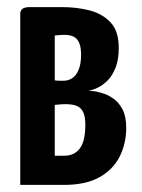

<svg xmlns="http://www.w3.org/2000/svg" viewBox="-20 -520 398 540"><path d="M37 0V-481Q37 -490 43 -495Q49 -500 64 -500H155Q195 -500 231 -491Q267 -482 290.5 -457.5Q314 -433 314 -385Q314 -352 305 -329.5Q296 -307 282.5 -293.5Q269 -280 254 -273Q239 -266 228 -265Q236 -264 244 -263.5Q252 -263 256 -261Q262 -260 274 -256Q286 -252 300.5 -241.5Q315 -231 325 -211.5Q335 -192 335 -160Q335 -117 317 -80.5Q299 -44 260.5 -22Q222 0 160 0ZM161 -82Q189 -82 204.5 -102.5Q220 -123 220 -169Q220 -192 214 -204.5Q208 -217 196 -222Q184 -227 165 -227Q153 -227 145 -226Q137 -225 134 -225V-82Q140 -82 147.5 -82Q155 -82 161 -82ZM134 -294Q140 -293 146.5 -293Q153 -293 160 -293Q172 -293 183 -300Q194 -307 201 -323.5Q208 -340 208 -365Q208 -385 204 -396Q200 -407 193.5 -412.5Q187 -418 178.5 -420Q170 -422 162 -422Q155 -422 148.5 -421.5Q142 -421 138 -420.5Q134 -420 134 -420Z"/></svg>

Font: Yanone Kaffeesatz SemiBold
Style: Regular
Weight: 600
Designer: Yanone (Cyrillic: Daniel Pouzeot, Huerta Tipografica, and Cyreal)
Foundry: Yanone
Version: Version 2.003